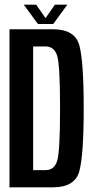

<svg xmlns="http://www.w3.org/2000/svg" viewBox="-20 -800 398 820"><path d="M20.5 0V-675H206.5Q300.5 -675 319 -605.8Q337.5 -536.5 337.5 -337.8Q337.5 -139 319 -69.5Q300.5 0 206.5 0ZM121.5 -73.5H175.5Q211 -73.5 223.8 -111.8Q236.5 -150 236.5 -337.5Q236.5 -524.5 223.8 -563Q211 -601.5 175.5 -601.5H121.5ZM142 -697.5 81.5 -780H134.5L174.5 -722.5L214.5 -780H267.5L207.5 -697.5Z"/></svg>

Font: Anybody Condensed Medium
Style: Regular
Weight: 500
Width: 3
Designer: Tyler Finck
Foundry: Etcetera Type Company
Version: Version 1.010; ttfautohint (v1.8.3) -l 8 -r 50 -G 200 -x 14 